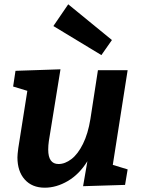

<svg xmlns="http://www.w3.org/2000/svg" viewBox="-20 -860 656 892"><path d="M573 -534 504 -94 573 -73 561 -1 366 5 386 -111Q348 -50 295 -19Q242 12 188 12Q129 12 95 -26Q61 -64 61 -129Q61 -142 65 -172L107 -438L41 -458L52 -531L261 -538L207 -205Q204 -184 204 -165Q204 -98 252 -98Q282 -98 312 -121Q342 -144 365.5 -191.5Q389 -239 400 -307L435 -534ZM228 -739 297 -840 500 -674 451 -604Z"/></svg>

Font: Bitter Pro
Style: Bold Italic
Weight: 700
Italic angle: -9°
Designer: Sol Matas, and Bitter project Authors
Foundry: Sol Matas
Version: Version 1.010